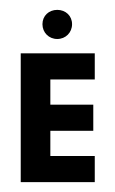

<svg xmlns="http://www.w3.org/2000/svg" viewBox="-20 -369 233 389"><path d="M172 -261H22V0H172V-53H82V-104H169V-157H82V-208H172ZM96 -349C79 -349 66 -337 66 -320C66 -303 79 -290 96 -290C113 -290 126 -303 126 -320C126 -337 113 -349 96 -349Z"/></svg>

Font: Hussar Tani
Style: Dwa
Weight: 700
Foundry: Cannot Into Space Fonts
Version: Version 0.92